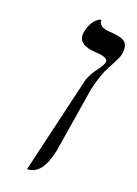

<svg xmlns="http://www.w3.org/2000/svg" viewBox="-145 -614 624 877"><g transform="rotate(20 167.0 -175.5)"><path d="M104 203.1 213.9 -264.2Q222.2 -299.3 258.3 -345.2Q272 -365.2 275.4 -377.9Q280.8 -402.3 220.2 -405.8Q218.8 -405.8 218.3 -405.8Q128.9 -410.2 132.8 -465.8Q133.3 -471.2 134.3 -476.1Q138.7 -496.6 146 -512Q153.3 -527.3 160.6 -535.2Q168 -543 174.6 -547.6Q181.2 -552.2 185.5 -553.2L189.9 -554.2Q189.5 -519 244.1 -516.1Q246.1 -516.1 247.6 -516.1Q307.1 -512.2 323.2 -494.6Q339.8 -474.6 331.5 -435.1Q327.6 -418.5 295.9 -360.8Q270 -313.5 253.4 -235.8L202.6 78.1Q176.8 200.7 107.4 202.6Q104.5 203.1 104 203.1Z"/></g></svg>

Font: Linux Biolinum Capitals O
Style: Italic Samll Caps
Weight: 400
Italic angle: -12°
Designer: Philipp H. Poll
Foundry: Philipp H. Poll
Version: Version 0.6.2